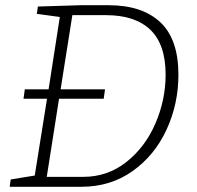

<svg xmlns="http://www.w3.org/2000/svg" viewBox="-20 -715 755 735"><path d="M396 -695Q524 -695 593.5 -630Q663 -565 663 -429Q663 -317 617.5 -218.5Q572 -120 487.5 -60Q403 0 292 0H17L21 -28L113 -43L160 -337H70L75 -373H166L209 -650L121 -662L125 -690L287 -695ZM299 -38Q392 -38 464 -95Q536 -152 575 -242.5Q614 -333 614 -429Q614 -545 555.5 -601Q497 -657 386 -657H257L212 -373H382L377 -337H206L159 -38Z"/></svg>

Font: Bitter Pro Light
Style: Italic
Weight: 300
Italic angle: -9°
Designer: Sol Matas, and Bitter project Authors
Foundry: Sol Matas
Version: Version 1.010